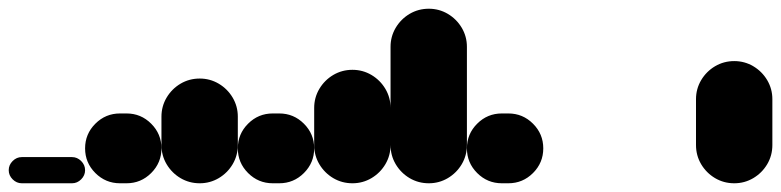

<svg xmlns="http://www.w3.org/2000/svg" viewBox="-20 -420 1790 440"><path d="M30 -60Q18 -60 9 -51Q0 -42 0 -30Q0 -18 9 -9Q18 0 30 0H145Q157 0 166 -9Q175 -18 175 -30Q175 -42 166 -51Q157 -60 145 -60Z M255 -160Q222 -160 198.5 -136.5Q175 -113 175 -80Q175 -47 198.5 -23.5Q222 0 255 0H270Q303 0 326.5 -23.5Q350 -47 350 -80Q350 -113 326.5 -136.5Q303 -160 270 -160Z M350 -87.7H525V-152.7H350ZM437.7 -175Q413.7 -175 393.7 -163.2Q373.7 -151.3 361.8 -131.3Q350 -111.3 350 -87.7Q350 -63.7 361.8 -43.7Q373.7 -23.7 393.7 -11.8Q413.7 0 437.7 0Q461.3 0 481.3 -11.8Q501.3 -23.7 513.2 -43.7Q525 -63.7 525 -87.7Q525 -111.3 513.2 -131.3Q501.3 -151.3 481.3 -163.2Q461.3 -175 437.7 -175ZM437.7 -240Q413.7 -240 393.7 -228.2Q373.7 -216.3 361.8 -196.3Q350 -176.3 350 -152.7Q350 -128.7 361.8 -108.7Q373.7 -88.7 393.7 -76.8Q413.7 -65 437.7 -65Q461.3 -65 481.3 -76.8Q501.3 -88.7 513.2 -108.7Q525 -128.7 525 -152.7Q525 -176.3 513.2 -196.3Q501.3 -216.3 481.3 -228.2Q461.3 -240 437.7 -240Z M605 -160Q572 -160 548.5 -136.5Q525 -113 525 -80Q525 -47 548.5 -23.5Q572 0 605 0H620Q653 0 676.5 -23.5Q700 -47 700 -80Q700 -113 676.5 -136.5Q653 -160 620 -160Z M700 -87.7H875V-172.7H700ZM787.7 -175Q763.7 -175 743.7 -163.2Q723.7 -151.3 711.8 -131.3Q700 -111.3 700 -87.7Q700 -63.7 711.8 -43.7Q723.7 -23.7 743.7 -11.8Q763.7 0 787.7 0Q811.3 0 831.3 -11.8Q851.3 -23.7 863.2 -43.7Q875 -63.7 875 -87.7Q875 -111.3 863.2 -131.3Q851.3 -151.3 831.3 -163.2Q811.3 -175 787.7 -175ZM787.7 -260Q763.7 -260 743.7 -248.2Q723.7 -236.3 711.8 -216.3Q700 -196.3 700 -172.7Q700 -148.7 711.8 -128.7Q723.7 -108.7 743.7 -96.8Q763.7 -85 787.7 -85Q811.3 -85 831.3 -96.8Q851.3 -108.7 863.2 -128.7Q875 -148.7 875 -172.7Q875 -196.3 863.2 -216.3Q851.3 -236.3 831.3 -248.2Q811.3 -260 787.7 -260Z M875 -87.7H1050V-312.7H875ZM962.7 -175Q938.7 -175 918.7 -163.2Q898.7 -151.3 886.8 -131.3Q875 -111.3 875 -87.7Q875 -63.7 886.8 -43.7Q898.7 -23.7 918.7 -11.8Q938.7 0 962.7 0Q986.3 0 1006.3 -11.8Q1026.3 -23.7 1038.2 -43.7Q1050 -63.7 1050 -87.7Q1050 -111.3 1038.2 -131.3Q1026.3 -151.3 1006.3 -163.2Q986.3 -175 962.7 -175ZM962.7 -400Q938.7 -400 918.7 -388.2Q898.7 -376.3 886.8 -356.3Q875 -336.3 875 -312.7Q875 -288.7 886.8 -268.7Q898.7 -248.7 918.7 -236.8Q938.7 -225 962.7 -225Q986.3 -225 1006.3 -236.8Q1026.3 -248.7 1038.2 -268.7Q1050 -288.7 1050 -312.7Q1050 -336.3 1038.2 -356.3Q1026.3 -376.3 1006.3 -388.2Q986.3 -400 962.7 -400Z M1130 -160Q1097 -160 1073.5 -136.5Q1050 -113 1050 -80Q1050 -47 1073.5 -23.5Q1097 0 1130 0H1145Q1178 0 1201.5 -23.5Q1225 -47 1225 -80Q1225 -113 1201.5 -136.5Q1178 -160 1145 -160Z M1225 0Q1225 0 1225 0Q1225 0 1225 0Q1225 0 1225 0Q1225 0 1225 0H1400Q1400 0 1400 0Q1400 0 1400 0Q1400 0 1400 0Q1400 0 1400 0Z M1400 0Q1400 0 1400 0Q1400 0 1400 0Q1400 0 1400 0Q1400 0 1400 0H1575Q1575 0 1575 0Q1575 0 1575 0Q1575 0 1575 0Q1575 0 1575 0Z M1575 -87.7H1750V-192.7H1575ZM1662.7 -175Q1638.7 -175 1618.7 -163.2Q1598.7 -151.3 1586.8 -131.3Q1575 -111.3 1575 -87.7Q1575 -63.7 1586.8 -43.7Q1598.7 -23.7 1618.7 -11.8Q1638.7 0 1662.7 0Q1686.3 0 1706.3 -11.8Q1726.3 -23.7 1738.2 -43.7Q1750 -63.7 1750 -87.7Q1750 -111.3 1738.2 -131.3Q1726.3 -151.3 1706.3 -163.2Q1686.3 -175 1662.7 -175ZM1662.7 -280Q1638.7 -280 1618.7 -268.2Q1598.7 -256.3 1586.8 -236.3Q1575 -216.3 1575 -192.7Q1575 -168.7 1586.8 -148.7Q1598.7 -128.7 1618.7 -116.8Q1638.7 -105 1662.7 -105Q1686.3 -105 1706.3 -116.8Q1726.3 -128.7 1738.2 -148.7Q1750 -168.7 1750 -192.7Q1750 -216.3 1738.2 -236.3Q1726.3 -256.3 1706.3 -268.2Q1686.3 -280 1662.7 -280Z"/></svg>

Font: Wavefont Thin
Style: Regular
Weight: 100
Monospace: yes
Version: Version 3.005;gftools[0.9.33]